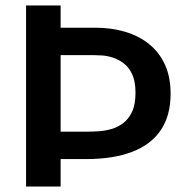

<svg xmlns="http://www.w3.org/2000/svg" viewBox="-20 -680 675 700"><path d="M159 -100V-200H300Q318 -200 340.5 -201.5Q363 -203 386 -209.5Q409 -216 429 -231Q449 -246 461.5 -272.5Q474 -299 474 -342Q474 -383 462 -409Q450 -435 430.5 -449.5Q411 -464 390 -470.5Q369 -477 349.5 -478Q330 -479 318 -479H159V-579H327Q386 -579 436.5 -564Q487 -549 524 -519Q561 -489 581.5 -444Q602 -399 602 -338Q602 -259 566.5 -206Q531 -153 462 -126.5Q393 -100 293 -100ZM75 0V-660H201V0Z"/></svg>

Font: Bricolage Grotesque 20pt SemiBold
Style: Regular
Weight: 600
Version: Version 1.001;gftools[0.9.33.dev8+g029e19f]